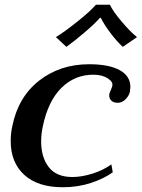

<svg xmlns="http://www.w3.org/2000/svg" viewBox="-20 -777 596 807"><path d="M215 -621Q251 -643 305.5 -686.5Q360 -730 383 -757H442Q455 -729 492 -685.5Q529 -642 556 -621L496 -580Q470 -604 443 -640Q416 -676 404 -702H400Q378 -677 336.5 -641.5Q295 -606 259 -580ZM25 -184Q25 -217 32 -248Q57 -370 145 -438.5Q233 -507 355 -507Q437 -507 482.5 -482.5Q528 -458 528 -411Q528 -405 526 -391Q522 -374 507.5 -359.5Q493 -345 475 -345Q457 -345 448 -354Q439 -363 439 -376Q439 -384 445 -397Q451 -410 452 -416Q456 -433 432.5 -448Q409 -463 372 -463Q294 -463 238 -407.5Q182 -352 160 -246Q153 -215 153 -182Q153 -116 185 -74.5Q217 -33 284 -33Q323 -33 368 -47Q413 -61 448 -86L454 -53Q417 -26 362 -8Q307 10 244 10Q139 10 82 -42Q25 -94 25 -184Z"/></svg>

Font: Trirong SemiBold
Style: Italic
Weight: 600
Italic angle: -12°
Designer: Katatrad Team
Foundry: CadsonDemak
Version: Version 1.001